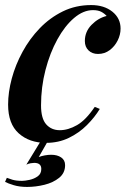

<svg xmlns="http://www.w3.org/2000/svg" viewBox="-20 -550 496 758"><path d="M347 -510Q309 -510 272.5 -479Q236 -448 206.5 -394.5Q177 -341 159.5 -273.5Q142 -206 142 -134Q142 -82 162.5 -59Q183 -36 216 -36Q249 -36 284 -56Q319 -76 354 -128L374 -120Q354 -87 323 -56Q292 -25 251.5 -5.5Q211 14 162 14Q96 14 54 -23.5Q12 -61 12 -137Q12 -186 26.5 -240Q41 -294 69 -345.5Q97 -397 137 -438.5Q177 -480 228 -505Q279 -530 340 -530Q391 -530 423.5 -504Q456 -478 456 -437Q456 -413 444.5 -390Q433 -367 413 -352Q393 -337 367 -337Q344 -337 329.5 -351Q315 -365 315 -388Q315 -425 341.5 -452Q368 -479 401 -487Q392 -497 379.5 -503.5Q367 -510 347 -510ZM173 0 133 70Q143 66 156.5 63.5Q170 61 182 61Q206 61 221.5 71.5Q237 82 237 102Q237 133 213.5 152Q190 171 155.5 179.5Q121 188 87 188Q57 188 34 181Q11 174 0 168L7 152Q14 155 29 159.5Q44 164 67 164Q79 164 97 160Q115 156 129 146Q143 136 143 117Q143 93 115 93Q110 93 101 94.5Q92 96 84 100L145 0Z"/></svg>

Font: Playfair Display SemiBold
Style: Italic
Weight: 600
Italic angle: -14°
Designer: Claus Eggers Sørensen
Foundry: Claus Eggers Sørensen
Version: Version 1.203